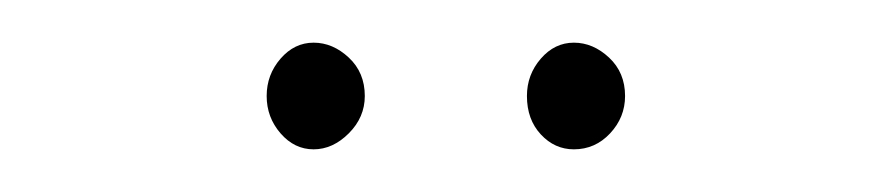

<svg xmlns="http://www.w3.org/2000/svg" viewBox="-20 -661 415 90"><path d="M127 -591Q118 -591 111.5 -598.5Q105 -606 105 -616Q105 -626 111.5 -633.5Q118 -641 127 -641Q136 -641 143.5 -634Q151 -627 151 -616Q151 -606 143.5 -598.5Q136 -591 127 -591ZM249 -591Q240 -591 233.5 -598Q227 -605 227 -616Q227 -626 233.5 -633.5Q240 -641 249 -641Q258 -641 265.5 -634Q273 -627 273 -616Q273 -606 266 -598.5Q259 -591 249 -591Z"/></svg>

Font: Inconsolata Condensed ExtraLight
Style: Regular
Weight: 200
Width: 3
Monospace: yes
Designer: Raph Levien, Cyreal, Brenton Simpson
Foundry: Raph Levien, Cyreal, Google
Version: Version 3.100; ttfautohint (v1.8.4.7-5d5b)